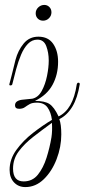

<svg xmlns="http://www.w3.org/2000/svg" viewBox="-20 -514 344 780"><path d="M83 246Q55 246 37 227Q19 208 19 176Q19 133 46.5 95Q74 57 114 26Q154 -5 191 -27Q187 -58 173 -77.5Q159 -97 130 -97Q111 -97 100.5 -91Q90 -85 81 -78.5Q72 -72 58 -72Q41 -72 41 -86Q41 -97 50 -102.5Q59 -108 72 -109Q82 -110 91.5 -111Q101 -112 111 -113Q135 -118 149.5 -144.5Q164 -171 171 -205.5Q178 -240 178 -268Q178 -300 168 -326.5Q158 -353 132 -353Q110 -353 93.5 -336Q77 -319 65.5 -291.5Q54 -264 45.5 -232.5Q37 -201 30 -172Q29 -167 22 -167Q17 -167 18 -172Q23 -190 28 -210.5Q33 -231 43 -271Q53 -309 76 -337Q99 -365 136 -365Q176 -365 196 -336Q216 -307 216 -263Q216 -211 193.5 -169.5Q171 -128 122 -104Q162 -104 181 -91.5Q200 -79 218 -41Q247 -55 265.5 -87Q284 -119 292 -172Q293 -174 294 -176Q295 -178 299 -178Q304 -178 304 -172Q295 -116 274 -81Q253 -46 221 -30Q229 -9 229 32Q229 83 210 132.5Q191 182 158 214Q125 246 83 246ZM76 223Q112 223 134 195.5Q156 168 169 127Q182 86 189 44Q191 31 191.5 16.5Q192 2 191 -15Q151 14 115 42Q79 70 56 101Q33 132 33 171Q33 223 76 223ZM155 -430Q142 -430 133.5 -438.5Q125 -447 125 -460Q125 -474 135.5 -484Q146 -494 160 -494Q172 -494 180.5 -485.5Q189 -477 189 -464Q189 -450 179 -440Q169 -430 155 -430Z"/></svg>

Font: Updock
Style: Regular
Weight: 400
Designer: Robert E. Leuschke
Foundry: Robert E. Leuschke
Version: Version 1.010; ttfautohint (v1.8.4.7-5d5b)